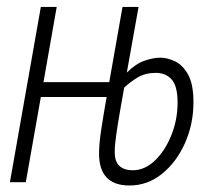

<svg xmlns="http://www.w3.org/2000/svg" viewBox="-20 -538 626 567"><path d="M362.3 9.8Q272.5 9.8 272.5 -84.5Q272.5 -114.7 279.8 -161.1Q287.1 -207.5 294.9 -251.5H100.6L56.2 0H9.3L100.6 -517.6H147.5L108.4 -295.4H302.7Q302.7 -295.9 302.7 -295.9L341.8 -517.6H389.2L354.5 -323.7Q381.3 -350.1 407.2 -358.9Q433.1 -367.7 453.6 -367.7Q473.6 -367.7 496.3 -357.2Q519 -346.7 535.2 -318.4Q551.3 -290 551.3 -236.3Q551.3 -171.9 526.4 -115.7Q501.5 -59.6 458.7 -24.9Q416 9.8 362.3 9.8ZM346.7 -279.3Q340.8 -246.6 334.5 -210.2Q328.1 -173.8 323.5 -141.6Q318.8 -109.4 318.8 -89.4Q318.8 -60.5 332.8 -47.9Q346.7 -35.2 372.1 -35.2Q407.2 -35.2 437.3 -63.7Q467.3 -92.3 485.8 -138.2Q504.4 -184.1 504.4 -234.9Q504.4 -284.2 486.8 -303.5Q469.2 -322.8 440.4 -322.8Q408.7 -322.8 386.2 -309.1Q363.8 -295.4 346.7 -279.3Z"/></svg>

Font: Cascadia Code ExtraLight
Style: Italic
Weight: 200
Italic angle: -10°
Monospace: yes
Designer: Aaron Bell
Foundry: Saja Typeworks
Version: Version 2404.023; ttfautohint (v1.8.4)